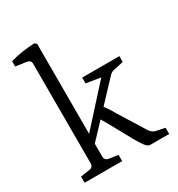

<svg xmlns="http://www.w3.org/2000/svg" viewBox="-159 -756 795 859"><g transform="rotate(-30 239.0 -326.5)"><path d="M28 0V-32L75 -39Q95 -42 95 -62V-576Q95 -595 74 -598L19 -606V-633Q48 -642 82.5 -647Q117 -652 145 -653L155 -644V-62Q155 -42 176 -39L222 -32V0ZM368 0Q355 0 343 -16Q331 -32 315 -60L271 -140Q257 -166 245 -187Q233 -208 221 -225L262 -265Q276 -246 286 -231.5Q296 -217 307 -197L389 -65Q395 -55 402.5 -49.5Q410 -44 417 -42L465 -32V0ZM144 -117 140 -163 340 -384 347 -368 254 -383V-413H446V-383L402 -373Q392 -372 385.5 -369Q379 -366 373 -360Z"/></g></svg>

Font: Yrsa Light
Style: Regular
Weight: 300
Designer: Anna Giedrys (Yrsa+Rasa design), David Brezina (Yrsa art-direction, Rasa art-direction, design)
Foundry: Rosetta Type Foundry
Version: Version 2.004